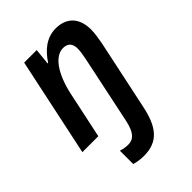

<svg xmlns="http://www.w3.org/2000/svg" viewBox="-230 -654 996 996"><g transform="rotate(-45 268.0 -156.0)"><path d="M225 240C331 240 376 176 401 59L483 -328C489 -360 494 -392 494 -418C494 -506 445 -552 368 -552C300 -552 250 -509 214 -453H210L219 -542H127L12 0H129L183 -254C209 -376 262 -453 323 -453C358 -453 375 -433 375 -397C375 -378 371 -353 365 -325L287 46C272 115 248 141 208 141C190 141 172 138 155 132V230C173 236 198 240 225 240Z"/></g></svg>

Font: Noto Sans SemiCondensed SemiBold
Style: Italic
Weight: 600
Width: 4
Italic angle: -12°
Designer: Monotype Design Team
Foundry: Monotype Imaging Inc.
Version: Version 2.013